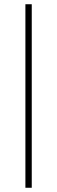

<svg xmlns="http://www.w3.org/2000/svg" viewBox="-20 -750 270 907"><path d="M100 137V-730H130V137Z"/></svg>

Font: Arima Thin Thin
Style: Regular
Weight: 250
Version: Version 1.100